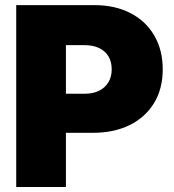

<svg xmlns="http://www.w3.org/2000/svg" viewBox="-20 -748 694 768"><path d="M44.9 0V-727.5H357.4Q439.9 -727.5 501.5 -695.8Q563 -664.1 596.9 -606.2Q630.9 -548.3 630.9 -470.7Q630.9 -392.6 596.2 -335.7Q561.5 -278.8 498.8 -247.8Q436 -216.8 352.5 -216.8H163.6V-373H317.9Q352.1 -373 376.2 -385Q400.4 -397 413.6 -418.9Q426.8 -440.9 426.8 -470.7Q426.8 -501.5 413.6 -522.9Q400.4 -544.4 376.2 -555.9Q352.1 -567.4 317.9 -567.4H243.7V0Z"/></svg>

Font: Inter 18pt Black
Style: Regular
Weight: 900
Designer: Rasmus Andersson
Foundry: rsms
Version: Version 4.001;git-66647c0bb